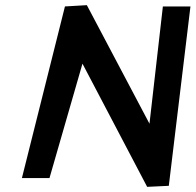

<svg xmlns="http://www.w3.org/2000/svg" viewBox="-20 -763 759 745"><path d="M65 -72H172L300 -516L551 -38L635 -42L719 -738H612L560 -283L317 -743L232 -738Z"/></svg>

Font: Ember
Style: Ita
Weight: 400
Designer: Stig
Foundry: Cannot Into Space Fonts
Version: Version 0.127